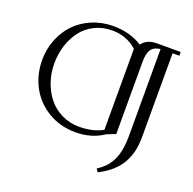

<svg xmlns="http://www.w3.org/2000/svg" viewBox="-153 -867 1232 1223"><g transform="rotate(20 462.5 -256.0)"><path d="M58.1 -354Q58.1 -427.2 84 -492.7Q109.9 -558.1 156 -606.4Q202.1 -654.8 269.3 -682.9Q336.4 -710.9 415 -710.9Q527.3 -709.5 608.9 -657.2Q640.6 -702.1 710 -702.1H870.1V-676.8H824.2V-110.8Q824.2 -60.1 815.4 -18.6Q806.6 22.9 785.6 63Q764.6 103 727.1 137.2Q689.5 171.4 634.8 199.2L621.1 178.2Q650.4 159.2 670.7 138.9Q690.9 118.7 708.3 87.6Q725.6 56.6 734.4 12.2Q743.2 -32.2 743.2 -90.8V-675.8Q701.2 -671.9 682.1 -645Q663.1 -618.2 663.1 -561V-70.8L603 -46.9Q522.5 7.8 415 7.8Q309.1 7.8 226.8 -42Q144.5 -91.8 101.3 -173.8Q58.1 -255.9 58.1 -354ZM138.2 -358.9Q138.2 -294.4 158.2 -235.6Q178.2 -176.8 214.4 -131.6Q250.5 -86.4 305.2 -59.8Q359.9 -33.2 424.8 -33.2Q515.6 -33.2 583 -69.8V-619.1Q512.7 -682.1 415 -682.1Q349.6 -682.1 296.1 -655.3Q242.7 -628.4 208.7 -583.3Q174.8 -538.1 156.5 -480.5Q138.2 -422.9 138.2 -358.9Z"/></g></svg>

Font: Dihjauti
Style: Regular
Weight: 400
Designer: T. Christopher White
Version: Version 3.0.0